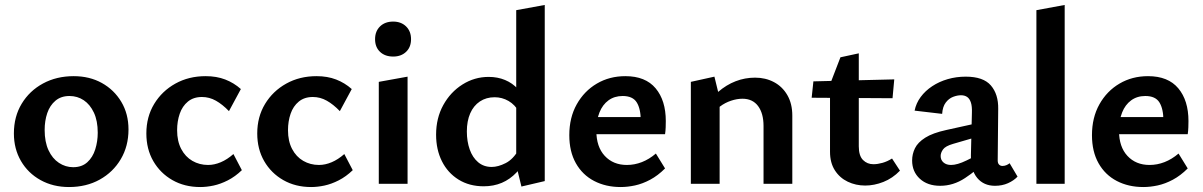

<svg xmlns="http://www.w3.org/2000/svg" viewBox="-20 -741 4849 774"><path d="M258 13Q194 13 143.5 -15Q93 -43 64.5 -92Q36 -141 36 -203Q36 -271 67.5 -323Q99 -375 153.5 -404.5Q208 -434 277 -434Q341 -434 390.5 -406.5Q440 -379 469 -330.5Q498 -282 498 -219Q498 -152 467 -99.5Q436 -47 382 -17Q328 13 258 13ZM275 -67Q310 -67 332 -87Q354 -107 364 -139Q374 -171 374 -206Q374 -254 358.5 -287Q343 -320 317.5 -337Q292 -354 260 -354Q226 -354 203.5 -335Q181 -316 170.5 -285Q160 -254 160 -217Q160 -169 175.5 -135.5Q191 -102 217.5 -84.5Q244 -67 275 -67Z M787 13Q724 13 675 -15Q626 -43 598 -91.5Q570 -140 570 -203Q570 -270 601.5 -322Q633 -374 687 -404Q741 -434 809 -434Q853 -434 888 -420.5Q923 -407 951 -382L903 -293Q877 -320 850.5 -335Q824 -350 794 -350Q760 -350 737.5 -331.5Q715 -313 704.5 -282.5Q694 -252 694 -216Q694 -172 710.5 -140.5Q727 -109 755.5 -92.5Q784 -76 819 -76Q844 -76 870 -87Q896 -98 921 -120L955 -55Q928 -29 898.5 -14Q869 1 841 7Q813 13 787 13Z M1234 13Q1171 13 1122 -15Q1073 -43 1045 -91.5Q1017 -140 1017 -203Q1017 -270 1048.5 -322Q1080 -374 1134 -404Q1188 -434 1256 -434Q1300 -434 1335 -420.5Q1370 -407 1398 -382L1350 -293Q1324 -320 1297.5 -335Q1271 -350 1241 -350Q1207 -350 1184.5 -331.5Q1162 -313 1151.5 -282.5Q1141 -252 1141 -216Q1141 -172 1157.5 -140.5Q1174 -109 1202.5 -92.5Q1231 -76 1266 -76Q1291 -76 1317 -87Q1343 -98 1368 -120L1402 -55Q1375 -29 1345.5 -14Q1316 1 1288 7Q1260 13 1234 13Z M1507 0V-411L1623 -432V0ZM1565 -513Q1532 -513 1512 -532Q1492 -551 1492 -583Q1492 -615 1512 -634.5Q1532 -654 1565 -654Q1597 -654 1617 -634.5Q1637 -615 1637 -583Q1637 -551 1617 -532Q1597 -513 1565 -513Z M1930 10Q1872 10 1828.5 -17Q1785 -44 1761.5 -91Q1738 -138 1738 -198Q1738 -265 1767 -317.5Q1796 -370 1844.5 -400.5Q1893 -431 1950 -431Q1986 -431 2016 -418.5Q2046 -406 2068 -382Q2090 -358 2101 -324L2073 -289Q2056 -319 2030 -334Q2004 -349 1974 -349Q1940 -349 1914.5 -332Q1889 -315 1875.5 -284Q1862 -253 1862 -211Q1862 -171 1873.5 -138.5Q1885 -106 1907.5 -87Q1930 -68 1962 -68Q1988 -68 2018.5 -83.5Q2049 -99 2071 -138L2111 -117Q2089 -74 2062.5 -46Q2036 -18 2003 -4Q1970 10 1930 10ZM2082 11 2061 -75V-700L2176 -721V-11Z M2482 13Q2422 13 2375 -11.5Q2328 -36 2301.5 -83Q2275 -130 2275 -196Q2275 -267 2305 -320.5Q2335 -374 2386 -404Q2437 -434 2501 -434Q2582 -434 2623 -385Q2664 -336 2664 -253Q2664 -242 2663.5 -227.5Q2663 -213 2661 -200H2563V-255Q2563 -302 2547 -328Q2531 -354 2490 -354Q2457 -354 2433 -336.5Q2409 -319 2396.5 -287.5Q2384 -256 2384 -214Q2384 -149 2418 -112.5Q2452 -76 2507 -76Q2538 -76 2567.5 -87.5Q2597 -99 2624 -122L2661 -62Q2632 -33 2601 -16.5Q2570 0 2540 6.5Q2510 13 2482 13ZM2331 -200 2344 -269H2648V-200Z M3058 0V-233Q3058 -284 3036 -313.5Q3014 -343 2973 -343Q2951 -343 2927 -335Q2903 -327 2883 -312Q2863 -297 2850 -275L2814 -300Q2842 -342 2875 -370.5Q2908 -399 2945.5 -413.5Q2983 -428 3024 -428Q3066 -428 3100 -410Q3134 -392 3154 -357.5Q3174 -323 3174 -275V0ZM2765 0V-411L2860 -432L2881 -346V0Z M3468 7Q3430 7 3397.5 -8.5Q3365 -24 3345.5 -54.5Q3326 -85 3326 -129V-401L3368 -510L3442 -526V-151Q3442 -113 3459 -96Q3476 -79 3501 -79Q3518 -79 3537.5 -84.5Q3557 -90 3576 -102L3608 -53Q3578 -22 3541 -7.5Q3504 7 3468 7ZM3578 -345 3252 -347 3259 -413 3585 -421Z M3991 8Q3946 8 3919.5 -23.5Q3893 -55 3894 -116L3898 -286Q3899 -312 3894 -327.5Q3889 -343 3879 -350Q3869 -357 3854 -357Q3839 -357 3822 -350.5Q3805 -344 3792.5 -327.5Q3780 -311 3778 -282L3667 -295Q3673 -325 3691.5 -350Q3710 -375 3738 -393.5Q3766 -412 3800.5 -422Q3835 -432 3873 -432Q3944 -432 3974.5 -396.5Q4005 -361 4004 -302L4002 -94Q4002 -83 4007.5 -77.5Q4013 -72 4021 -72Q4029 -72 4036.5 -75Q4044 -78 4050 -83L4082 -29Q4067 -13 4043.5 -2.5Q4020 8 3991 8ZM3770 8Q3719 8 3688 -20.5Q3657 -49 3657 -94Q3657 -120 3668.5 -143.5Q3680 -167 3710 -186Q3740 -205 3795 -217L3958 -253L3963 -202L3822 -161Q3791 -152 3781.5 -138.5Q3772 -125 3772 -112Q3772 -96 3783.5 -86Q3795 -76 3814 -76Q3839 -76 3876 -94Q3913 -112 3959 -136L3961 -97Q3917 -54 3870 -23Q3823 8 3770 8Z M4158 0V-700L4272 -721V0Z M4589 13Q4529 13 4482 -11.5Q4435 -36 4408.5 -83Q4382 -130 4382 -196Q4382 -267 4412 -320.5Q4442 -374 4493 -404Q4544 -434 4608 -434Q4689 -434 4730 -385Q4771 -336 4771 -253Q4771 -242 4770.5 -227.5Q4770 -213 4768 -200H4670V-255Q4670 -302 4654 -328Q4638 -354 4597 -354Q4564 -354 4540 -336.5Q4516 -319 4503.5 -287.5Q4491 -256 4491 -214Q4491 -149 4525 -112.5Q4559 -76 4614 -76Q4645 -76 4674.5 -87.5Q4704 -99 4731 -122L4768 -62Q4739 -33 4708 -16.5Q4677 0 4647 6.5Q4617 13 4589 13ZM4438 -200 4451 -269H4755V-200Z"/></svg>

Font: Ysabeau
Style: Bold
Weight: 700
Designer: Christian Thalmann (Catharsis Fonts)
Version: Version 2.000;gftools[0.9.27.dev2+g8671c4b]